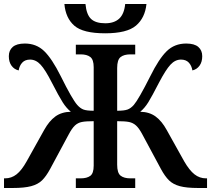

<svg xmlns="http://www.w3.org/2000/svg" viewBox="-20 -937 1052 957"><path d="M0 -48H5Q37 -48 62.5 -68Q88 -88 113 -133L200 -289Q225 -334 256 -356.5Q287 -379 333 -380Q311 -398 292.5 -427Q274 -456 238 -526Q206 -589 182.5 -614.5Q159 -640 130 -640Q105 -640 91 -625Q77 -610 73 -586Q51 -591 37.5 -609.5Q24 -628 24 -657Q24 -686 43.5 -703Q63 -720 104 -720Q161 -720 200 -682.5Q239 -645 283 -557Q340 -442 365 -414Q380 -397 396 -391Q412 -385 447 -385V-602Q447 -640 430 -653Q413 -666 382 -666H358V-714H654V-666H630Q598 -666 581 -652.5Q564 -639 564 -598V-385Q599 -385 615.5 -391Q632 -397 647 -414Q671 -442 729 -557Q772 -644 811 -682Q850 -720 908 -720Q949 -720 968.5 -703Q988 -686 988 -657Q988 -628 974.5 -609.5Q961 -591 939 -586Q935 -610 921 -625Q907 -640 882 -640Q853 -640 829.5 -614.5Q806 -589 773 -526Q737 -456 719 -427Q701 -398 679 -380Q725 -379 756 -356Q787 -333 811 -289L898 -133Q924 -88 949.5 -68Q975 -48 1007 -48H1012V0H967Q910 0 876.5 -9Q843 -18 822.5 -38Q802 -58 782 -95L689 -268Q673 -298 658 -311.5Q643 -325 623 -329Q603 -333 564 -333V-116Q564 -75 581 -61.5Q598 -48 630 -48H654V0H358V-48H382Q413 -48 430 -60.5Q447 -73 447 -111V-333Q408 -333 388 -329Q368 -325 353.5 -311.5Q339 -298 323 -268L230 -95Q210 -58 189.5 -38Q169 -18 135 -9Q101 0 44 0H0ZM301 -917H406Q411 -864 434 -842.5Q457 -821 505 -821Q549 -821 574 -844Q599 -867 604 -917H710Q703 -848 658 -809.5Q613 -771 504 -771Q394 -771 350.5 -809Q307 -847 301 -917Z"/></svg>

Font: Noto Serif SemiBold
Style: Regular
Weight: 600
Designer: Monotype Design Team
Foundry: Monotype Imaging Inc.
Version: Version 1.001